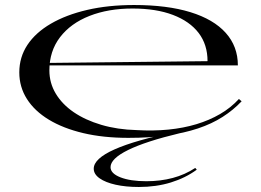

<svg xmlns="http://www.w3.org/2000/svg" viewBox="-20 -535 1042 766"><path d="M515 -515Q647 -515 739.5 -486.5Q832 -458 880.5 -404Q929 -350 929 -274H176V-284L808 -291Q808 -357 772.5 -403.5Q737 -450 670 -475.5Q603 -501 509 -501Q412 -501 337 -471.5Q262 -442 219.5 -386.5Q177 -331 177 -254Q177 -204 202.5 -161.5Q228 -119 274 -87.5Q320 -56 384 -37Q448 -18 525 -16Q592 -12 652 -18Q712 -24 763.5 -39.5Q815 -55 858 -80Q901 -105 933 -140L944 -131Q911 -96 868 -68.5Q825 -41 769.5 -22.5Q714 -4 645.5 5.5Q577 15 492 15Q392 15 312 -4Q232 -23 175 -57.5Q118 -92 87.5 -140Q57 -188 57 -246Q57 -307 89.5 -356Q122 -405 183 -440.5Q244 -476 328 -495.5Q412 -515 515 -515ZM699 -4Q561 29 491 63.5Q421 98 421 132Q421 157 460.5 172.5Q500 188 564 188Q620 188 669 175Q718 162 759 135L765 142Q720 175 661.5 193Q603 211 534 211Q482 211 441.5 202Q401 193 377.5 176.5Q354 160 354 138Q354 98 437 61Q520 24 686 -10Z"/></svg>

Font: Kalnia Expanded Light
Style: Regular
Weight: 300
Width: 7
Designer: Frida Medrano
Foundry: Frida Medrano
Version: Version 1.105